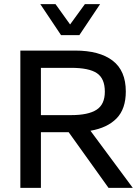

<svg xmlns="http://www.w3.org/2000/svg" viewBox="-20 -914 681 934"><path d="M79 0V-668H345Q464 -668 528 -619Q592 -570 592 -469Q592 -384 547 -338Q502 -292 420 -278L626 0H508L314 -271H179V0ZM179 -354H326Q409 -354 449.5 -380Q490 -406 490 -468Q490 -532 451.5 -558Q413 -584 326 -584H179ZM277 -743 176 -894H250L321 -795L393 -894H467L366 -743Z"/></svg>

Font: Gantari Medium
Style: Regular
Weight: 500
Designer: Anugrah Pasau
Foundry: Lafontype
Version: Version 1.000; ttfautohint (v1.8.4.7-5d5b)